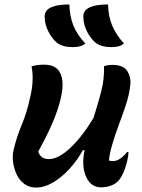

<svg xmlns="http://www.w3.org/2000/svg" viewBox="-20 -834 640 864"><path d="M292 -814Q294 -759 310.5 -718.5Q327 -678 364 -638Q351 -628 337 -625Q323 -622 306 -622Q263 -622 237 -641Q215 -659 198.5 -690.5Q182 -722 181 -756Q179 -786 208 -800Q225 -808 247 -811Q269 -814 292 -814ZM466 -814Q468 -759 485 -718.5Q502 -678 538 -638Q525 -628 511 -625Q497 -622 480 -622Q437 -622 411 -641Q389 -659 372.5 -690.5Q356 -722 355 -756Q353 -786 382 -800Q399 -808 421 -811Q443 -814 466 -814ZM122 -535Q143 -543 179 -543Q234 -543 252 -503Q270 -463 254 -394Q243 -344 217.5 -284Q192 -224 152 -152Q163 -118 200 -118Q243 -118 297 -169Q351 -220 401 -304Q420 -364 435 -420.5Q450 -477 448 -536Q465 -542 486 -542Q536 -542 553.5 -513Q571 -484 566 -448Q561 -406 546 -360.5Q531 -315 514 -270.5Q497 -226 485 -183Q479 -163 475.5 -146Q472 -129 470 -112Q478 -109 488 -109Q505 -109 522 -121Q539 -133 552 -150H558Q558 -131 551 -104Q544 -77 537 -61Q530 -45 521 -31Q508 -11 485 -1Q462 9 434 9Q390 9 368 -37.5Q346 -84 360 -155Q360 -157 361 -158H353Q328 -113 293 -74.5Q258 -36 219 -13Q180 10 142 10Q112 10 90 -6Q68 -22 55.5 -48Q43 -74 39 -103.5Q35 -133 41 -159Q55 -218 78 -273Q101 -328 114 -389Q135 -471 122 -535Z"/></svg>

Font: Recursive Mn Csl St SmB
Style: Italic
Weight: 600
Italic angle: -15°
Monospace: yes
Version: Version 1.079;hotconv 1.0.112;makeotfexe 2.5.65598; ttfautoh